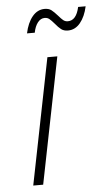

<svg xmlns="http://www.w3.org/2000/svg" viewBox="-52 -755 437 790"><g transform="rotate(-5 166.0 -360.0)"><path d="M198 -521 94 0H53L157 -521ZM251 -623Q234 -623 223 -631.5Q212 -640 199 -656Q187 -670 179 -676.5Q171 -683 160 -683Q143 -683 131 -667.5Q119 -652 114 -626H82Q91 -669 112 -694.5Q133 -720 163 -720Q180 -720 190.5 -712Q201 -704 216 -687Q227 -674 235 -667.5Q243 -661 254 -661Q289 -661 301 -716H332Q323 -674 302 -648.5Q281 -623 251 -623Z"/></g></svg>

Font: Gontserrat ExtraLight
Style: Italic
Weight: 275
Italic angle: -11.3°
Designer: Julieta Ulanovsky
Foundry: Julieta Ulanovsky
Version: Version 6.001